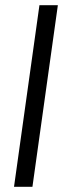

<svg xmlns="http://www.w3.org/2000/svg" viewBox="-20 -720 255 740"><path d="M203 -700 105 0H34L132 -700Z"/></svg>

Font: Pathway Extreme Condensed Light
Style: Italic
Weight: 300
Width: 3
Italic angle: -8°
Version: Version 1.001;gftools[0.9.26]